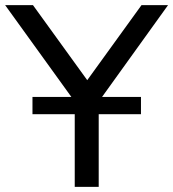

<svg xmlns="http://www.w3.org/2000/svg" viewBox="-36 -725 672 745"><path d="M254 0V-365L274 -303L-16 -705H92L314 -398H291L513 -705H616L327 -303L347 -365V0ZM90 -282V-349H511V-282Z"/></svg>

Font: Nunito Sans 12pt Medium
Style: Regular
Weight: 500
Designer: Vernon Adams
Foundry: Vernon Adams
Version: Version 3.101;gftools[0.9.27]